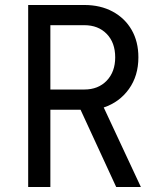

<svg xmlns="http://www.w3.org/2000/svg" viewBox="-20 -750 640 770"><path d="M93 0V-730H318Q383 -730 432 -703.5Q481 -677 508 -630Q535 -583 535 -520Q535 -446 497 -393Q459 -340 396 -319L545 0H446L303 -310H182V0ZM182 -391H318Q374 -391 408 -426.5Q442 -462 442 -520Q442 -579 408 -614Q374 -649 318 -649H182Z"/></svg>

Font: JetBrains Mono NL
Style: Regular
Weight: 400
Monospace: yes
Designer: Philipp Nurullin, Konstantin Bulenkov
Foundry: JetBrains
Version: Version 2.305; ttfautohint (v1.8.4.7-5d5b)